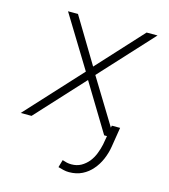

<svg xmlns="http://www.w3.org/2000/svg" viewBox="-111 -617 808 919"><g transform="rotate(15 293.5 -157.5)"><path d="M296.9 -304.2 161.6 -528.8H112.3L269.5 -272L19.5 0H73.2L290 -235.8L433.1 0H481.4L317.4 -268.1L556.2 -527.8H502ZM497.6 -54.2H456.5L439.5 43.5Q434.6 66.9 425.3 90.3Q416 113.8 401.4 132.3Q385.7 151.4 365 163.1Q344.2 174.8 316.9 174.8Q305.2 174.8 294.2 172.4Q283.2 169.9 272 166L261.2 203.6Q274.9 207.5 288.3 210.7Q301.8 213.9 315.4 213.9Q352.1 213.9 380.6 199.7Q409.2 185.5 429.7 161.1Q450.2 137.7 463.4 106.9Q476.6 76.2 481.9 43.5Z"/></g></svg>

Font: Roboto Mono ExtraLight
Style: Italic
Weight: 250
Italic angle: -10°
Monospace: yes
Designer: Google
Version: Version 3.000